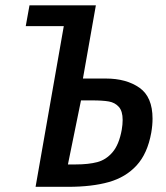

<svg xmlns="http://www.w3.org/2000/svg" viewBox="-20 -722 640 742"><path d="M226.5 -621H79.5L94 -701.5H350.5L300.5 -418.5H389Q468 -418.5 518.8 -383Q569.5 -347.5 569.5 -263.5Q569.5 -237.5 564.5 -209Q550 -128.5 508 -82.8Q466 -37 400.8 -18.5Q335.5 0 243 0H117.5ZM272 -86.5Q322 -86.5 356 -95.5Q390 -104.5 415 -133.8Q440 -163 450.5 -220.5Q454 -241 454 -258.5Q454 -292.5 439.2 -309Q424.5 -325.5 400.8 -329.8Q377 -334 336.5 -334H293L242.5 -86.5Z"/></svg>

Font: JuliaMono SemiBoldItalic
Style: Regular
Weight: 600
Italic angle: -9°
Monospace: yes
Designer: cormullion
Foundry: corm
Version: Version 0.049; ttfautohint (v1.8.4)